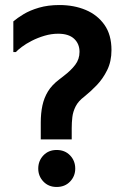

<svg xmlns="http://www.w3.org/2000/svg" viewBox="-20 -731 498 763"><path d="M265 -222V-177H142V-244Q142 -281 148.5 -311.5Q155 -342 170.5 -367.5Q186 -393 215 -415L233 -429Q262 -451 279 -473.5Q296 -496 296 -525Q296 -557 274.5 -577Q253 -597 211 -597Q184 -597 157 -589Q130 -581 106.5 -569Q83 -557 66.5 -544.5Q50 -532 43 -524H33V-646Q48 -659 73.5 -674.5Q99 -690 135 -700.5Q171 -711 216 -711Q274 -711 320.5 -691.5Q367 -672 395 -632.5Q423 -593 423 -532Q423 -487 406 -452.5Q389 -418 364.5 -392.5Q340 -367 315 -347Q291 -329 280.5 -308Q270 -287 267.5 -265.5Q265 -244 265 -222ZM205 12Q173 12 152.5 -9.5Q132 -31 132 -61Q132 -92 152.5 -113.5Q173 -135 205 -135Q238 -135 258.5 -113.5Q279 -92 279 -61Q279 -31 258.5 -9.5Q238 12 205 12Z"/></svg>

Font: Phudu Light Medium
Style: Regular
Weight: 500
Version: Version 1.005;gftools[0.9.23]